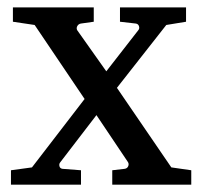

<svg xmlns="http://www.w3.org/2000/svg" viewBox="-20 -502 550 522"><path d="M285.2 0V-39.1L318.8 -43Q325.7 -43.9 328.4 -49.8Q331.1 -55.7 328.1 -61L242.2 -189L144 -61Q140.1 -56.6 141.6 -50.3Q143.1 -43.9 149.9 -43L200.2 -39.1V0H9.8V-39.1L66.9 -46.9L210 -232.9L74.2 -434.1L15.1 -442.9V-481.9H234.9V-442.9L200.2 -438Q193.4 -437 190.2 -431.2Q187 -425.3 189.9 -419.9L269 -308.1L356 -419.9Q359.9 -424.3 357.9 -430.7Q356 -437 349.1 -438L306.2 -442.9V-481.9H485.8V-442.9L432.1 -434.1L297.9 -263.2L445.8 -46.9L500 -39.1V0Z"/></svg>

Font: BabelStone Ogham Pictish
Style: Bold
Weight: 700
Designer: Andrew West
Foundry: BabelStone
Version: Version 1.02 March 14, 2022